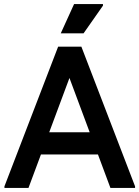

<svg xmlns="http://www.w3.org/2000/svg" viewBox="-20 -931 690 951"><path d="M527 0 274 -679 268 -700H383L649 -8V0ZM2 0V-8L268 -700H383L374 -679L121 0ZM120 -166 150 -276H511L541 -166ZM281 -766 347 -911H490V-903L394 -766Z"/></svg>

Font: Fustat
Style: Bold
Weight: 700
Designer: Mohamed Gaber, Khaled Hosny, Laura Garcia Mut
Foundry: Kief Type Foundry, Alif Type Foundry, Hard Type Foundry
Version: Version 1.007